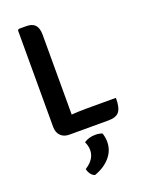

<svg xmlns="http://www.w3.org/2000/svg" viewBox="-175 -773 867 1135"><g transform="rotate(-20 258.0 -205.0)"><path d="M212 1.5H158Q125 1.5 104.5 -18.5Q84 -38.5 84 -75V-681.5L91 -688.5H138.5Q176.5 -688.5 194.2 -669Q212 -649.5 212 -607ZM491.5 -109Q491.5 -46 471.8 -22.2Q452 1.5 405.5 1.5H158L91 -91.5Q145 -100.5 201 -104.8Q257 -109 303 -109ZM344.5 61.5Q348.5 70.5 351.5 86.2Q354.5 102 354.5 116.5Q354.5 171.5 318 213.8Q281.5 256 219.5 277.5Q204 272.5 193.8 258Q183.5 243.5 180 225.5Q243 186.5 243 128Q243 114.5 239.5 101Q236 87.5 230 75.5Q259.5 54.5 303 54.5Q324.5 54.5 344.5 61.5Z"/></g></svg>

Font: Signika Negative Light SemiBold
Style: Regular
Weight: 600
Version: Version 2.001